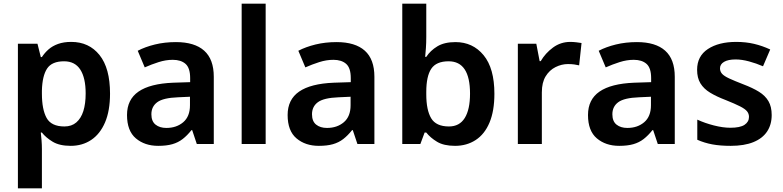

<svg xmlns="http://www.w3.org/2000/svg" viewBox="-20 -780 4243 1040"><path d="M366 -553Q462 -553 519 -482Q576 -411 576 -273Q576 -180 549 -117Q522 -54 474 -22Q426 10 363 10Q302 10 265 -12.5Q228 -35 207 -62H201Q203 -45 205 -20.5Q207 4 207 27V240H77V-543H183L201 -471H207Q222 -494 243 -512.5Q264 -531 294.5 -542Q325 -553 366 -553ZM327 -448Q261 -448 235 -408.5Q209 -369 207 -289V-273Q207 -187 232.5 -141Q258 -95 329 -95Q368 -95 393.5 -117Q419 -139 431.5 -178.5Q444 -218 444 -274Q444 -358 415 -403Q386 -448 327 -448Z M933 -552Q1034 -552 1086 -505.5Q1138 -459 1138 -364V0H1046L1021 -75H1017Q994 -46 969.5 -27Q945 -8 913.5 1Q882 10 837 10Q764 10 716 -30.5Q668 -71 668 -157Q668 -241 730.5 -284Q793 -327 918 -332L1010 -335V-357Q1010 -412 985 -434Q960 -456 916 -456Q878 -456 839 -443.5Q800 -431 764 -415L726 -505Q766 -526 819 -539Q872 -552 933 -552ZM944 -253Q864 -250 832 -226.5Q800 -203 800 -161Q800 -123 822.5 -105Q845 -87 881 -87Q936 -87 972.5 -118Q1009 -149 1009 -210V-256Z M1419 0H1289V-760H1419Z M1803 -552Q1904 -552 1956 -505.5Q2008 -459 2008 -364V0H1916L1891 -75H1887Q1864 -46 1839.5 -27Q1815 -8 1783.5 1Q1752 10 1707 10Q1634 10 1586 -30.5Q1538 -71 1538 -157Q1538 -241 1600.5 -284Q1663 -327 1788 -332L1880 -335V-357Q1880 -412 1855 -434Q1830 -456 1786 -456Q1748 -456 1709 -443.5Q1670 -431 1634 -415L1596 -505Q1636 -526 1689 -539Q1742 -552 1803 -552ZM1814 -253Q1734 -250 1702 -226.5Q1670 -203 1670 -161Q1670 -123 1692.5 -105Q1715 -87 1751 -87Q1806 -87 1842.5 -118Q1879 -149 1879 -210V-256Z M2289 -580Q2289 -548 2287 -519.5Q2285 -491 2283 -472H2289Q2311 -506 2349 -529Q2387 -552 2447 -552Q2541 -552 2599.5 -481Q2658 -410 2658 -272Q2658 -179 2631.5 -116Q2605 -53 2556.5 -21.5Q2508 10 2445 10Q2384 10 2347.5 -12Q2311 -34 2289 -62H2280L2257 0H2159V-760H2289ZM2410 -448Q2343 -448 2316 -407.5Q2289 -367 2289 -282V-269Q2289 -184 2315.5 -139.5Q2342 -95 2412 -95Q2469 -95 2497.5 -141Q2526 -187 2526 -273Q2526 -448 2410 -448Z M3069 -553Q3084 -553 3101.5 -551Q3119 -549 3130 -547L3117 -426Q3105 -429 3090 -431Q3075 -433 3056 -433Q3022 -433 2989 -416.5Q2956 -400 2935.5 -366.5Q2915 -333 2915 -280V0H2785V-543H2885L2903 -449H2909Q2934 -492 2975.5 -522.5Q3017 -553 3069 -553Z M3430 -552Q3531 -552 3583 -505.5Q3635 -459 3635 -364V0H3543L3518 -75H3514Q3491 -46 3466.5 -27Q3442 -8 3410.5 1Q3379 10 3334 10Q3261 10 3213 -30.5Q3165 -71 3165 -157Q3165 -241 3227.5 -284Q3290 -327 3415 -332L3507 -335V-357Q3507 -412 3482 -434Q3457 -456 3413 -456Q3375 -456 3336 -443.5Q3297 -431 3261 -415L3223 -505Q3263 -526 3316 -539Q3369 -552 3430 -552ZM3441 -253Q3361 -250 3329 -226.5Q3297 -203 3297 -161Q3297 -123 3319.5 -105Q3342 -87 3378 -87Q3433 -87 3469.5 -118Q3506 -149 3506 -210V-256Z M4160 -157Q4160 -105 4135 -67.5Q4110 -30 4060.5 -10Q4011 10 3938 10Q3881 10 3838 2Q3795 -6 3757 -23V-132Q3798 -113 3847 -100.5Q3896 -88 3936 -88Q3989 -88 4013 -104Q4037 -120 4037 -147Q4037 -164 4026.5 -177Q4016 -190 3988.5 -204Q3961 -218 3911 -238Q3861 -257 3826.5 -278Q3792 -299 3774 -328.5Q3756 -358 3756 -402Q3756 -476 3814.5 -514.5Q3873 -553 3968 -553Q4020 -553 4064.5 -542.5Q4109 -532 4152 -512L4113 -421Q4076 -437 4037 -447.5Q3998 -458 3965 -458Q3924 -458 3902 -445Q3880 -432 3880 -410Q3880 -393 3891 -380.5Q3902 -368 3930 -355Q3958 -342 4007 -323Q4057 -304 4091 -283Q4125 -262 4142.5 -232Q4160 -202 4160 -157Z"/></svg>

Font: Noto Sans Syriac Eastern SemiBold
Style: Regular
Weight: 600
Designer: Patrick Giasson and the Monotype Design Team
Foundry: Monotype Imaging Inc.
Version: Version 3.001